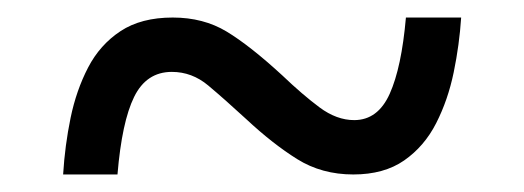

<svg xmlns="http://www.w3.org/2000/svg" viewBox="-20 -466 598 219"><path d="M52 -267Q54 -300 60.5 -331.5Q67 -363 80.5 -389Q94 -415 117.5 -430.5Q141 -446 177 -446Q212 -446 238.5 -430Q265 -414 302 -380Q325 -358 344.5 -343.5Q364 -329 384 -329Q411 -329 424.5 -359Q438 -389 443 -446H506Q504 -415 497.5 -383.5Q491 -352 477.5 -325.5Q464 -299 441 -283Q418 -267 383 -267Q347 -267 319 -284.5Q291 -302 261 -330Q236 -353 217.5 -368.5Q199 -384 176 -384Q147 -384 133 -355.5Q119 -327 114 -267Z"/></svg>

Font: Noto Serif Khojki SemiBold
Style: Regular
Weight: 600
Version: Version 2.003